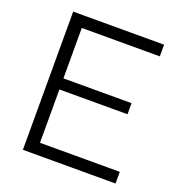

<svg xmlns="http://www.w3.org/2000/svg" viewBox="-129 -818 866 927"><g transform="rotate(20 304.5 -355.0)"><path d="M566 -60V0H90V-710H557V-650H156V-391H506V-334H156V-60Z"/></g></svg>

Font: Rising Sun Light
Style: Regular
Weight: 300
Designer: Matt McInerney, Pablo Impallari, Rodrigo Fuenzalida (Raleway font), Stephen Hutchings (Greek), Cristiano Sobral (main ch
Foundry: The Rising Sun Project Authors
Version: Version 4.327; ttfautohint (v1.8.4.7-5d5b-dirty)